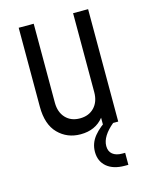

<svg xmlns="http://www.w3.org/2000/svg" viewBox="-114 -615 697 895"><g transform="rotate(-15 235.0 -167.0)"><path d="M215.5 12Q151 12 107.8 -31.8Q64.5 -75.5 64.5 -161.5V-542.5H137V-161.5Q137 -115.5 162.8 -88Q188.5 -60.5 231.5 -60.5Q275 -60.5 301 -88Q327 -115.5 327 -161.5V-542.5H399.5V0H327V-38Q287.5 12 215.5 12ZM376 207Q320.5 207 289.2 180.5Q258 154 258 108.5Q258 67 285 33.8Q312 0.5 361.5 -28.5H375V0Q346.5 23.5 331.2 47.8Q316 72 316 96Q316 122 332.8 135.5Q349.5 149 379 149H393V207Z"/></g></svg>

Font: Mohave
Style: Regular
Weight: 400
Designer: Gumpita Rahayu
Foundry: Tokotype
Version: Version 2.003; ttfautohint (v1.8.3)